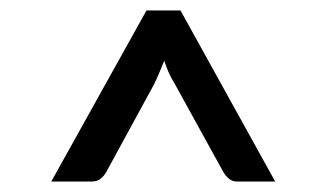

<svg xmlns="http://www.w3.org/2000/svg" viewBox="-20 -739 625 367"><path d="M78 -392 260 -719H325L506 -392H433Q424 -392 417.5 -397.5Q411 -403 407 -410L315 -577Q307 -590 302 -601.5Q297 -613 294 -623Q289 -611 284.5 -600Q280 -589 274 -577L183 -410Q179 -403 172.5 -397.5Q166 -392 155 -392Z"/></svg>

Font: Aleo Medium
Style: Regular
Weight: 500
Designer: Alessio Laiso
Foundry: Alessio Laiso
Version: Version 2.001;gftools[0.9.29]